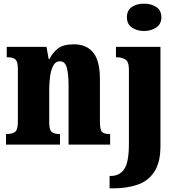

<svg xmlns="http://www.w3.org/2000/svg" viewBox="-20 -793 978 1053"><path d="M770 -623Q731 -623 703.5 -642Q676 -661 676 -698Q676 -737 703.5 -755Q731 -773 770 -773Q808 -773 836.5 -755Q865 -737 865 -698Q865 -661 836.5 -642Q808 -623 770 -623ZM581 240V172H587Q636 172 661.5 134.5Q687 97 687 -4V-413Q687 -455 667 -467Q647 -479 619 -479H616V-536H860V8Q860 97 827 148Q794 199 735.5 219.5Q677 240 601 240ZM13 0V-58H17Q47 -58 62.5 -69.5Q78 -81 78 -125V-415Q78 -456 64 -467.5Q50 -479 21 -479H17V-536H235L247 -469H251Q268 -503 297 -526.5Q326 -550 385 -550Q455 -550 491.5 -504.5Q528 -459 528 -358V-128Q528 -82 539 -70Q550 -58 580 -58H584V0H356V-323Q356 -386 346.5 -421.5Q337 -457 308 -457Q286 -457 273.5 -435.5Q261 -414 255.5 -379Q250 -344 250 -305V-122Q250 -81 263.5 -69.5Q277 -58 306 -58H309V0Z"/></svg>

Font: Noto Serif Condensed Black
Style: Regular
Weight: 900
Width: 3
Designer: Monotype Design Team
Foundry: Monotype Imaging Inc.
Version: Version 2.015; ttfautohint (v1.8.4.7-5d5b)